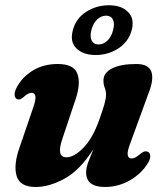

<svg xmlns="http://www.w3.org/2000/svg" viewBox="-20 -716 635 747"><path d="M554 -126Q563.5 -122.5 564.5 -110.2Q565.5 -98 556 -82.5Q530.5 -40 485 -14.2Q439.5 11.5 388.5 11.5Q315 11.5 315 -45.5Q315 -63.5 323.8 -86.5Q332.5 -109.5 343.5 -136Q291 -53.5 231.2 -21Q171.5 11.5 119 11.5Q57 11.5 44.5 -32Q32 -75.5 56.5 -143.5L108 -294Q120 -327.5 117.8 -341.2Q115.5 -355 103 -355Q89 -355 69 -336Q56 -325.5 46.5 -330.5Q38.5 -333.5 37 -345.2Q35.5 -357 45 -376Q66.5 -416.5 108 -441.8Q149.5 -467 204.5 -467Q267 -467 281 -429.2Q295 -391.5 274 -329.5L222.5 -175.5Q198 -104 238.5 -104Q268 -104 304.2 -140.8Q340.5 -177.5 366 -249.5Q380 -288 386.2 -310.5Q392.5 -333 392.5 -347.5Q392.5 -362 387.5 -374.5Q382.5 -387 382.5 -403Q382.5 -432.5 416 -449.8Q449.5 -467 510.5 -467Q558 -467 568.8 -437.2Q579.5 -407.5 558 -353.5L488.5 -163Q474.5 -127 476.8 -113.2Q479 -99.5 492 -99.5Q499.5 -99.5 507.8 -104Q516 -108.5 529.5 -120Q544 -130.5 554 -126ZM352 -502Q304 -502 277.5 -527.5Q251 -553 263.5 -599Q275.5 -644.5 315.2 -670Q355 -695.5 403.5 -695.5Q452.5 -695.5 478.2 -669.5Q504 -643.5 492.5 -599Q480.5 -554 441 -528Q401.5 -502 352 -502ZM393 -655Q374 -655 358.2 -640.5Q342.5 -626 335.5 -599Q329 -572.5 337 -557.8Q345 -543 364 -543Q382.5 -543 398 -558Q413.5 -573 420 -599Q427 -625.5 419.2 -640.2Q411.5 -655 393 -655Z"/></svg>

Font: Fraunces 72pt S050
Style: Bold Italic
Weight: 700
Italic angle: -16°
Version: Version 1.000; ttfautohint (v1.8.3)